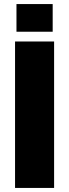

<svg xmlns="http://www.w3.org/2000/svg" viewBox="-20 -924 340 944"><path d="M54 0H246V-720H54ZM61 -768H239V-904H61Z"/></svg>

Font: Aspekta 850
Style: Regular
Weight: 850
Designer: Ivo Dolenc
Version: Version 2.000